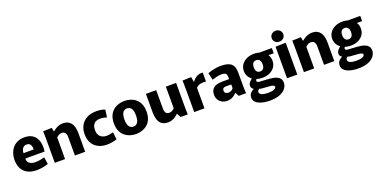

<svg xmlns="http://www.w3.org/2000/svg" viewBox="-19 -1744 5861 2970"><g transform="rotate(-20 2911.5 -258.5)"><path d="M304 12Q215 12 154.5 -19.5Q94 -51 62 -110.5Q30 -170 30 -254Q30 -308 46 -357.5Q62 -407 94 -446.5Q126 -486 175.5 -509Q225 -532 292 -532Q361 -532 408 -507Q455 -482 481 -438Q507 -394 514.5 -337.5Q522 -281 512 -218H119L210 -285Q188 -224 198 -186Q208 -148 243 -130Q278 -112 327 -112Q364 -112 404.5 -119.5Q445 -127 476 -136L493 -21Q450 -5 400 3.5Q350 12 304 12ZM120 -306H364Q365 -311 365 -314Q365 -317 365 -319Q365 -345 358 -366.5Q351 -388 334 -402Q317 -416 287 -416Q252 -416 230 -394.5Q208 -373 200.5 -339Q193 -305 200 -268Z M601 -348Q601 -397 600.5 -440Q600 -483 598 -520L742 -524L753 -462H758Q774 -477 799 -493Q824 -509 856 -520.5Q888 -532 926 -532Q974 -532 1007.5 -515Q1041 -498 1061.5 -468Q1082 -438 1091.5 -397Q1101 -356 1101 -309V0H932V-305Q932 -329 926.5 -346.5Q921 -364 911.5 -376Q902 -388 888.5 -393Q875 -398 859 -398Q839 -398 823 -392Q807 -386 794 -376Q781 -366 770 -356V0H601Z M1460 12Q1378 12 1316 -19.5Q1254 -51 1219.5 -111Q1185 -171 1185 -258Q1185 -336 1218.5 -398Q1252 -460 1317 -495.5Q1382 -531 1478 -531Q1509 -531 1547 -525.5Q1585 -520 1617 -507L1600 -384Q1580 -391 1549.5 -397Q1519 -403 1487 -403Q1449 -403 1419.5 -387.5Q1390 -372 1374 -341Q1358 -310 1358 -262Q1358 -211 1377.5 -179.5Q1397 -148 1428.5 -133Q1460 -118 1495 -118Q1527 -118 1557 -124Q1587 -130 1609 -136L1622 -15Q1594 -4 1548 4Q1502 12 1460 12Z M1937 12Q1887 12 1839 -3.5Q1791 -19 1752.5 -51Q1714 -83 1691 -135Q1668 -187 1668 -260Q1668 -333 1691 -385Q1714 -437 1752.5 -469Q1791 -501 1839 -516.5Q1887 -532 1937 -532Q1987 -532 2035.5 -516.5Q2084 -501 2122.5 -469Q2161 -437 2183.5 -385Q2206 -333 2206 -260Q2206 -187 2183.5 -135Q2161 -83 2122.5 -51Q2084 -19 2035.5 -3.5Q1987 12 1937 12ZM1937 -110Q1958 -110 1975 -118Q1992 -126 2005 -143Q2018 -160 2025 -189Q2032 -218 2032 -260Q2032 -302 2025 -331Q2018 -360 2005 -377Q1992 -394 1975 -402Q1958 -410 1937 -410Q1917 -410 1899.5 -402Q1882 -394 1869 -377Q1856 -360 1849 -331Q1842 -302 1842 -260Q1842 -218 1849 -189Q1856 -160 1869 -143Q1882 -126 1899.5 -118Q1917 -110 1937 -110Z M2466 12Q2398 12 2359.5 -18.5Q2321 -49 2305.5 -101Q2290 -153 2290 -215V-520H2459V-217Q2459 -171 2476 -146.5Q2493 -122 2533 -122Q2552 -122 2567.5 -128Q2583 -134 2595.5 -143.5Q2608 -153 2618 -164V-520H2787V-172Q2787 -123 2787.5 -80Q2788 -37 2790 0H2673L2636 -66H2632Q2616 -48 2591 -30Q2566 -12 2534 0Q2502 12 2466 12Z M2896 0V-351Q2896 -407 2895 -446Q2894 -485 2893 -520L3037 -524L3051 -441H3054Q3083 -483 3126 -509Q3169 -535 3229 -530V-382Q3182 -388 3137.5 -379.5Q3093 -371 3065 -338V0Z M3438 12Q3390 12 3353 -8.5Q3316 -29 3295.5 -64.5Q3275 -100 3275 -145Q3275 -184 3287.5 -212.5Q3300 -241 3324.5 -259.5Q3349 -278 3384.5 -286.5Q3420 -295 3465 -295H3577V-338Q3577 -352 3573 -364Q3569 -376 3560 -385.5Q3551 -395 3534.5 -399.5Q3518 -404 3493 -404Q3450 -404 3408 -394Q3366 -384 3335 -373L3308 -490Q3333 -500 3368 -509.5Q3403 -519 3443 -525.5Q3483 -532 3523 -532Q3588 -532 3631 -519.5Q3674 -507 3699 -483Q3724 -459 3734.5 -423.5Q3745 -388 3745 -343V-122Q3745 -90 3746.5 -57Q3748 -24 3750 0H3629L3595 -62H3593Q3562 -26 3522.5 -7Q3483 12 3438 12ZM3498 -101Q3521 -101 3545.5 -113Q3570 -125 3580 -145V-206H3494Q3483 -206 3472.5 -204Q3462 -202 3453.5 -196.5Q3445 -191 3440 -181Q3435 -171 3435 -154Q3435 -128 3452.5 -114.5Q3470 -101 3498 -101Z M4070 -137Q4006 -137 3952 -161Q3898 -185 3866 -229Q3834 -273 3834 -334Q3834 -394 3866 -438.5Q3898 -483 3952 -507.5Q4006 -532 4070 -532Q4136 -532 4189 -507.5Q4242 -483 4274 -438.5Q4306 -394 4306 -334Q4306 -274 4275 -229.5Q4244 -185 4191 -161Q4138 -137 4070 -137ZM4070 -241Q4095 -241 4111.5 -252Q4128 -263 4136 -284Q4144 -305 4144 -334Q4144 -362 4136 -383Q4128 -404 4111.5 -415.5Q4095 -427 4070 -427Q4046 -427 4029.5 -415.5Q4013 -404 4005.5 -383Q3998 -362 3998 -334Q3998 -305 4006 -284Q4014 -263 4030 -252Q4046 -241 4070 -241ZM4059 235Q4014 235 3968.5 227.5Q3923 220 3885 203.5Q3847 187 3824 160Q3801 133 3801 93Q3801 50 3823.5 23Q3846 -4 3882 -22V-24Q3862 -37 3853.5 -51.5Q3845 -66 3845 -85Q3845 -116 3868.5 -143Q3892 -170 3922 -192L3985 -163Q3975 -153 3969 -142.5Q3963 -132 3963 -122Q3963 -109 3975.5 -103.5Q3988 -98 4012 -96L4142 -88Q4173 -86 4210 -81Q4247 -76 4280 -62.5Q4313 -49 4334 -23Q4355 3 4355 47Q4355 94 4323 137.5Q4291 181 4225.5 208Q4160 235 4059 235ZM4071 112Q4120 112 4149.5 104.5Q4179 97 4193 85Q4207 73 4207 60Q4207 49 4199.5 42.5Q4192 36 4179 31.5Q4166 27 4150.5 25.5Q4135 24 4119 23L4010 15Q3990 13 3976.5 10Q3963 7 3954 1L3965 3Q3954 10 3944 22Q3934 34 3934 49Q3934 66 3944 77.5Q3954 89 3972.5 96.5Q3991 104 4016 108Q4041 112 4071 112ZM4128 -520H4363V-434H4252Z M4424 -520 4593 -524V0H4424ZM4508 -573Q4469 -573 4441 -597.5Q4413 -622 4413 -662Q4413 -702 4441 -727Q4469 -752 4508 -752Q4547 -752 4575 -727Q4603 -702 4603 -662Q4603 -622 4575 -597.5Q4547 -573 4508 -573Z M4702 -348Q4702 -397 4701.5 -440Q4701 -483 4699 -520L4843 -524L4854 -462H4859Q4875 -477 4900 -493Q4925 -509 4957 -520.5Q4989 -532 5027 -532Q5075 -532 5108.5 -515Q5142 -498 5162.5 -468Q5183 -438 5192.5 -397Q5202 -356 5202 -309V0H5033V-305Q5033 -329 5027.5 -346.5Q5022 -364 5012.5 -376Q5003 -388 4989.5 -393Q4976 -398 4960 -398Q4940 -398 4924 -392Q4908 -386 4895 -376Q4882 -366 4871 -356V0H4702Z M5525 -137Q5461 -137 5407 -161Q5353 -185 5321 -229Q5289 -273 5289 -334Q5289 -394 5321 -438.5Q5353 -483 5407 -507.5Q5461 -532 5525 -532Q5591 -532 5644 -507.5Q5697 -483 5729 -438.5Q5761 -394 5761 -334Q5761 -274 5730 -229.5Q5699 -185 5646 -161Q5593 -137 5525 -137ZM5525 -241Q5550 -241 5566.5 -252Q5583 -263 5591 -284Q5599 -305 5599 -334Q5599 -362 5591 -383Q5583 -404 5566.5 -415.5Q5550 -427 5525 -427Q5501 -427 5484.5 -415.5Q5468 -404 5460.5 -383Q5453 -362 5453 -334Q5453 -305 5461 -284Q5469 -263 5485 -252Q5501 -241 5525 -241ZM5514 235Q5469 235 5423.5 227.5Q5378 220 5340 203.5Q5302 187 5279 160Q5256 133 5256 93Q5256 50 5278.5 23Q5301 -4 5337 -22V-24Q5317 -37 5308.5 -51.5Q5300 -66 5300 -85Q5300 -116 5323.5 -143Q5347 -170 5377 -192L5440 -163Q5430 -153 5424 -142.5Q5418 -132 5418 -122Q5418 -109 5430.5 -103.5Q5443 -98 5467 -96L5597 -88Q5628 -86 5665 -81Q5702 -76 5735 -62.5Q5768 -49 5789 -23Q5810 3 5810 47Q5810 94 5778 137.5Q5746 181 5680.5 208Q5615 235 5514 235ZM5526 112Q5575 112 5604.5 104.5Q5634 97 5648 85Q5662 73 5662 60Q5662 49 5654.5 42.5Q5647 36 5634 31.5Q5621 27 5605.5 25.5Q5590 24 5574 23L5465 15Q5445 13 5431.5 10Q5418 7 5409 1L5420 3Q5409 10 5399 22Q5389 34 5389 49Q5389 66 5399 77.5Q5409 89 5427.5 96.5Q5446 104 5471 108Q5496 112 5526 112ZM5583 -520H5818V-434H5707Z"/></g></svg>

Font: Murecho Thin
Style: Bold
Weight: 700
Version: Version 1.010